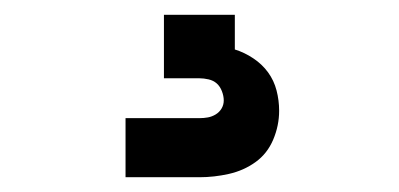

<svg xmlns="http://www.w3.org/2000/svg" viewBox="-20 -20 540 260"><path d="M150 220V140H250Q256 140 261.5 139Q267 138 272 135Q277 132 280 127Q283 122 283 116Q283 110 280.5 103.5Q278 97 273.5 93Q269 89 262.5 87.5Q256 86 250 86H202V0H298V47Q311 51 323 59Q335 67 343 78Q351 89 354.5 102.5Q358 116 358 130Q358 150 350 169Q342 188 326 199.5Q310 211 290 215.5Q270 220 250 220Z"/></svg>

Font: Iosevka Curly Slab Heavy
Style: Regular
Weight: 900
Monospace: yes
Designer: Belleve Invis
Foundry: Belleve Invis
Version: Version 22.1.2; ttfautohint (v1.8.4)